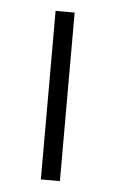

<svg xmlns="http://www.w3.org/2000/svg" viewBox="-41 -491 315 522"><g transform="rotate(5 116.0 -230.0)"><path d="M90 -460V0H142V-460Z"/></g></svg>

Font: Jost Light
Style: Regular
Weight: 300
Version: Version 3.710